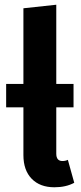

<svg xmlns="http://www.w3.org/2000/svg" viewBox="-20 -776 342 812"><path d="M294 -3Q259 16 210 16Q149 16 114 -20Q79 -56 79 -120V-322H6V-421H79V-741L218 -756V-421H291V-322H218V-126Q218 -95 244 -95Q257 -95 267 -100Z"/></svg>

Font: Fira Sans Condensed SemiBold
Style: Regular
Weight: 600
Width: 3
Designer: bBox Type GmbH & Carrois Corporate GbR & Edenspiekermann AG
Foundry: bBox Type GmbH & Carrois Corporate GbR & Edenspiekermann AG
Version: Version 4.301